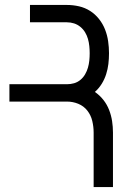

<svg xmlns="http://www.w3.org/2000/svg" viewBox="-20 -755 540 775"><path d="M358 0V-220Q358 -243 352.5 -266.5Q347 -290 332.5 -308.5Q318 -327 296 -336Q274 -345 250 -345H18V-415H250Q265 -415 279 -419Q293 -423 304.5 -432.5Q316 -442 323.5 -455Q331 -468 335 -482Q339 -496 340.5 -510.5Q342 -525 342 -540Q342 -554 340.5 -569Q339 -584 335 -598Q331 -612 323.5 -624.5Q316 -637 304.5 -646.5Q293 -656 279 -660.5Q265 -665 250 -665H101V-735H250Q275 -735 299 -729.5Q323 -724 343.5 -711Q364 -698 379.5 -678.5Q395 -659 404 -636Q413 -613 416.5 -588.5Q420 -564 420 -540Q420 -518 417.5 -497Q415 -476 408.5 -455.5Q402 -435 390.5 -416.5Q379 -398 363 -384Q383 -370 397.5 -351.5Q412 -333 420.5 -311Q429 -289 432.5 -266Q436 -243 436 -220V0Z"/></svg>

Font: Iosevka
Style: Regular
Weight: 400
Monospace: yes
Designer: Belleve Invis
Foundry: Belleve Invis
Version: Version 33.2.3; ttfautohint (v1.8.4)